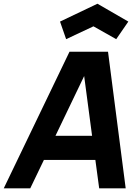

<svg xmlns="http://www.w3.org/2000/svg" viewBox="-38 -1034 769 1054"><path d="M325 -819 291.5 -915.5 497 -1013.5 666.5 -915.5 600 -819 475 -889.5ZM485.5 -156H203L128 0H-17.5L343.5 -750H555L652 0H506.5ZM467.5 -288.5 424 -616.5 266.5 -288.5Z"/></svg>

Font: Russisch Sans ExtraBold
Style: Italic
Weight: 800
Width: 4
Italic angle: -10°
Designer: Michael Sharanda (font) & Cristiano Sobral (main changes)
Foundry: Michael Sharanda
Version: Version 2.00;September 8, 2020;FontCreator 13.0.0.2681 64-bi